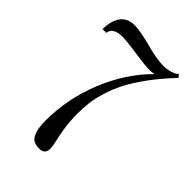

<svg xmlns="http://www.w3.org/2000/svg" viewBox="-218 -818 905 905"><g transform="rotate(45 235.0 -365.0)"><path d="M58.1 -609.9H33.2Q33.2 -665.5 56.9 -697.8Q80.6 -730 127 -730Q164.1 -730 239.3 -710Q314.5 -689.9 357.9 -689.9Q382.3 -689.9 402.1 -696Q421.9 -702.1 429.7 -708.5L437 -714.8L449.2 -700.2Q393.6 -642.1 353 -586.7Q312.5 -531.2 289.6 -486.8Q266.6 -442.4 252.9 -397Q239.3 -351.6 235.1 -317.9Q231 -284.2 231 -246.1Q231 -195.8 237.5 -152.8Q244.1 -109.9 251 -81.5Q257.8 -53.2 257.8 -37.1Q257.8 0 221.2 0Q196.8 0 181.6 -8.5Q166.5 -17.1 157.2 -43.2Q147.9 -69.3 147.9 -115.2Q147.9 -260.7 203.4 -398.4Q258.8 -536.1 356 -632.8Q342.8 -629.9 323.2 -629.9Q295.9 -629.9 225.6 -640.4Q155.3 -650.9 125 -650.9Q63.5 -650.9 58.1 -609.9Z"/></g></svg>

Font: Rochester
Style: Regular
Weight: 400
Designer: Gillian Fisher
Foundry: Font Diner, Inc DBA Sideshow
Version: Version 1.005